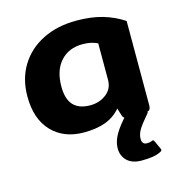

<svg xmlns="http://www.w3.org/2000/svg" viewBox="-105 -587 827 890"><g transform="rotate(-15 308.5 -142.5)"><path d="M567 185Q567 191 555 196Q527 210 467 210Q421 210 397 186.5Q373 163 373 127Q373 99 387.5 70Q402 41 434 4L440 -3Q433 -6 430 -17L419 -52Q389 -17 346 -1Q303 15 242 15Q146 15 88.5 -45Q31 -105 31 -214Q31 -298 70 -361.5Q109 -425 179 -460Q249 -495 341 -495Q412 -495 466.5 -479Q521 -463 566 -433V-29Q566 -17 562.5 -10.5Q559 -4 550 -2Q552 3 547 7Q511 49 499 70Q487 91 487 112Q487 139 511 139Q525 139 533 135Q537 133 539 133Q544 133 547 140L565 179Q567 183 567 185ZM412 -367Q382 -382 340 -382Q274 -382 234.5 -338.5Q195 -295 195 -217Q195 -157 222 -128Q249 -99 303 -99Q347 -99 379.5 -124Q412 -149 412 -192Z"/></g></svg>

Font: Mitr Medium
Style: Regular
Weight: 500
Designer: Thanarat Vachiruckul
Foundry: Cadson Demak
Version: Version 1.002